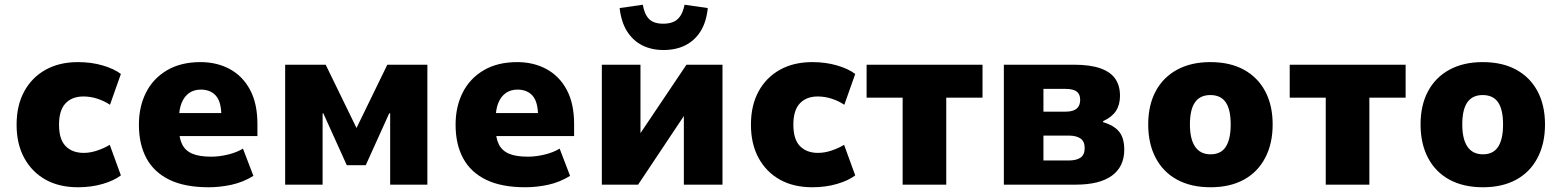

<svg xmlns="http://www.w3.org/2000/svg" viewBox="-20 -779 6588 810"><path d="M309 11Q229 11 171.5 -21.5Q114 -54 82 -113Q50 -172 50 -253Q50 -334 82 -393Q114 -452 172 -484.5Q230 -517 309 -517Q365 -517 413 -503Q461 -489 490 -467L444 -337Q420 -353 391 -362.5Q362 -372 332 -372Q284 -372 256.5 -343Q229 -314 229 -253Q229 -191 257 -162.5Q285 -134 333 -134Q361 -134 390.5 -144Q420 -154 443 -168L490 -39Q461 -17 413 -3Q365 11 309 11Z M860 11Q760 11 695 -20.5Q630 -52 598 -111Q566 -170 566 -253Q566 -329 596 -388.5Q626 -448 684.5 -482.5Q743 -517 826 -517Q895 -517 949.5 -487.5Q1004 -458 1035 -400Q1066 -342 1066 -256V-205H713V-302H924L914 -287Q914 -349 891 -375Q868 -401 827 -401Q799 -401 778.5 -387Q758 -373 746.5 -345.5Q735 -318 735 -276V-240Q735 -197 748.5 -170Q762 -143 791.5 -130.5Q821 -118 871 -118Q905 -118 942 -127Q979 -136 1005 -152L1049 -37Q1005 -10 956.5 0.5Q908 11 860 11Z M1183 0V-506H1354L1484 -239L1614 -506H1783V0H1626V-301H1622L1523 -82H1443L1344 -301H1341V0Z M2196 11Q2096 11 2031 -20.5Q1966 -52 1934 -111Q1902 -170 1902 -253Q1902 -329 1932 -388.5Q1962 -448 2020.5 -482.5Q2079 -517 2162 -517Q2231 -517 2285.5 -487.5Q2340 -458 2371 -400Q2402 -342 2402 -256V-205H2049V-302H2260L2250 -287Q2250 -349 2227 -375Q2204 -401 2163 -401Q2135 -401 2114.5 -387Q2094 -373 2082.5 -345.5Q2071 -318 2071 -276V-240Q2071 -197 2084.5 -170Q2098 -143 2127.5 -130.5Q2157 -118 2207 -118Q2241 -118 2278 -127Q2315 -136 2341 -152L2385 -37Q2341 -10 2292.5 0.5Q2244 11 2196 11Z M2519 0V-506H2682V-201H2671L2876 -506H3028V0H2865V-306H2876L2672 0ZM2779 -568Q2729 -568 2690 -587.5Q2651 -607 2626 -646Q2601 -685 2594 -745L2692 -759Q2698 -720 2717.5 -699.5Q2737 -679 2778 -679Q2818 -679 2839 -698.5Q2860 -718 2868 -759L2966 -745Q2960 -686 2935.5 -647Q2911 -608 2871.5 -588Q2832 -568 2779 -568Z M3407 11Q3327 11 3269.5 -21.5Q3212 -54 3180 -113Q3148 -172 3148 -253Q3148 -334 3180 -393Q3212 -452 3270 -484.5Q3328 -517 3407 -517Q3463 -517 3511 -503Q3559 -489 3588 -467L3542 -337Q3518 -353 3489 -362.5Q3460 -372 3430 -372Q3382 -372 3354.5 -343Q3327 -314 3327 -253Q3327 -191 3355 -162.5Q3383 -134 3431 -134Q3459 -134 3488.5 -144Q3518 -154 3541 -168L3588 -39Q3559 -17 3511 -3Q3463 11 3407 11Z M3788 0V-367H3636V-506H4125V-367H3972V0Z M4215 0V-506H4510Q4580 -506 4623 -490.5Q4666 -475 4685.5 -446Q4705 -417 4705 -375Q4705 -337 4688 -311Q4671 -285 4634 -268L4633 -264Q4666 -254 4686 -238.5Q4706 -223 4714.5 -200.5Q4723 -178 4723 -148Q4723 -76 4671 -38Q4619 0 4518 0ZM4382 -102H4489Q4521 -102 4538.5 -114Q4556 -126 4556 -154Q4556 -183 4538 -195Q4520 -207 4489 -207H4382ZM4382 -308H4476Q4507 -308 4522 -320.5Q4537 -333 4537 -358Q4537 -382 4522 -393Q4507 -404 4476 -404H4382Z M5087 11Q5005 11 4946 -21Q4887 -53 4855.5 -113Q4824 -173 4824 -254Q4824 -335 4855.5 -394Q4887 -453 4946 -485Q5005 -517 5086 -517Q5169 -517 5227.5 -485Q5286 -453 5317.5 -394Q5349 -335 5349 -254Q5349 -173 5317.5 -113Q5286 -53 5227.5 -21Q5169 11 5087 11ZM5087 -128Q5131 -128 5151.5 -160Q5172 -192 5172 -254Q5172 -317 5151 -347.5Q5130 -378 5086 -378Q5043 -378 5021.5 -347.5Q5000 -317 5000 -254Q5000 -192 5022 -160Q5044 -128 5087 -128Z M5573 0V-367H5421V-506H5910V-367H5757V0Z M6236 11Q6154 11 6095 -21Q6036 -53 6004.5 -113Q5973 -173 5973 -254Q5973 -335 6004.5 -394Q6036 -453 6095 -485Q6154 -517 6235 -517Q6318 -517 6376.5 -485Q6435 -453 6466.5 -394Q6498 -335 6498 -254Q6498 -173 6466.5 -113Q6435 -53 6376.5 -21Q6318 11 6236 11ZM6236 -128Q6280 -128 6300.5 -160Q6321 -192 6321 -254Q6321 -317 6300 -347.5Q6279 -378 6235 -378Q6192 -378 6170.5 -347.5Q6149 -317 6149 -254Q6149 -192 6171 -160Q6193 -128 6236 -128Z"/></svg>

Font: Nunito Sans 7pt SemiCondensed Black
Style: Regular
Weight: 900
Width: 4
Designer: Vernon Adams
Foundry: Vernon Adams
Version: Version 3.101;gftools[0.9.27]